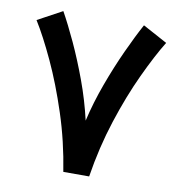

<svg xmlns="http://www.w3.org/2000/svg" viewBox="-76 -737 757 807"><g transform="rotate(10 302.0 -333.0)"><path d="M247.1 0Q227.1 -127.4 189.2 -243.2Q151.4 -358.9 107.7 -452.9Q64 -546.9 25.4 -608.9L129.9 -665.5Q158.2 -614.7 190.7 -544.7Q223.1 -474.6 252.9 -393.8Q282.7 -313 302.2 -228.5Q320.3 -307.6 350.1 -388.9Q379.9 -470.2 413.1 -542.5Q446.3 -614.7 474.1 -665.5L578.6 -608.9Q540.5 -546.9 496.6 -452.9Q452.6 -358.9 415 -243.2Q377.4 -127.4 357.4 0Z"/></g></svg>

Font: Vazirmatn UI SemiBold
Style: Regular
Weight: 600
Designer: Saber Rastikerdar
Foundry: Saber Rastikerdar
Version: Version 33.003